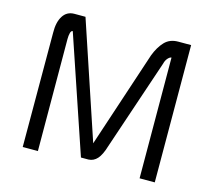

<svg xmlns="http://www.w3.org/2000/svg" viewBox="-100 -819 1050 941"><g transform="rotate(15 425.0 -348.0)"><path d="M89 -580Q88 -633 108 -664.5Q128 -696 166 -696H222L419 -107L581 -596Q598 -641 624 -668.5Q650 -696 693 -696H758L760 0H683L681 -612Q673 -612 663 -601Q653 -590 649 -573L494 -113Q480 -66 461.5 -45.5Q443 -25 417 -24H379L180 -612Q172 -612 168.5 -599Q165 -586 165 -568L167 0H90Z"/></g></svg>

Font: Panefresco 400wt
Style: Regular
Weight: 400
Foundry: Campivisivi & Chank Co
Version: Version 1.002